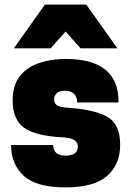

<svg xmlns="http://www.w3.org/2000/svg" viewBox="-20 -800 570 834"><path d="M265 14Q137 14 82.5 -37Q28 -88 28 -170H211Q211 -124 265 -124Q318 -124 318 -163Q318 -180 305 -190Q292 -200 258 -203Q134 -209 84.5 -245Q35 -281 35 -364Q35 -430 66.5 -469.5Q98 -509 150.5 -526.5Q203 -544 265 -544Q495 -544 495 -358V-355H315Q315 -403 265 -406Q238 -406 226.5 -395Q215 -384 215 -370Q215 -351 227.5 -342.5Q240 -334 273 -332Q387 -325 444.5 -293.5Q502 -262 502 -171Q502 -86 445.5 -36Q389 14 265 14ZM490 -590H330L265 -663L200 -590H40L175 -780H355Z"/></svg>

Font: Tanohe Sans ExtraBold
Style: Regular
Weight: 800
Designer: Village Type and Design LLC & Cristiano Sobral
Foundry: Cooper Hewitt Smithsonian Design Museum
Version: Version 1.00;September 29, 2021;FontCreator 13.0.0.2655 64-b